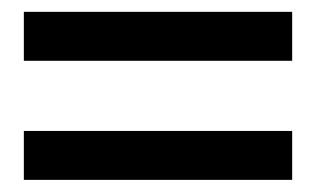

<svg xmlns="http://www.w3.org/2000/svg" viewBox="-20 -379 520 318"><path d="M463.9 -359.4V-278.3H19.5V-359.4ZM463.9 -162.1V-81.1H19.5V-162.1Z"/></svg>

Font: mr_KirucoupageG
Style: Regular
Weight: 400
Designer: Jan Henkel
Version: Version 1.00 May 25, 2020, initial release